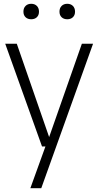

<svg xmlns="http://www.w3.org/2000/svg" viewBox="-20 -772 518 1012"><path d="M201.5 0 7.5 -541.5H68.5L239 -49.5L411.5 -541.5H470.5L197.5 220H140L219.5 0ZM334.5 -670.5Q316 -670.5 304.8 -681.2Q293.5 -692 293.5 -710.5Q293.5 -729.5 304.8 -740.8Q316 -752 334.5 -752Q353 -752 364.2 -740.8Q375.5 -729.5 375.5 -710.5Q375.5 -692 364.2 -681.2Q353 -670.5 334.5 -670.5ZM144.5 -670.5Q126 -670.5 114.8 -681.2Q103.5 -692 103.5 -710.5Q103.5 -729.5 114.8 -740.8Q126 -752 144.5 -752Q163 -752 174.2 -740.8Q185.5 -729.5 185.5 -710.5Q185.5 -692 174.2 -681.2Q163 -670.5 144.5 -670.5Z"/></svg>

Font: Encode Sans Semi Condensed Light
Style: Regular
Weight: 300
Width: 4
Designer: Multiple Designers
Foundry: Impallari Type
Version: Version 3.000; ttfautohint (v1.8.3) -l 8 -r 50 -G 200 -x 14 